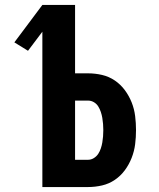

<svg xmlns="http://www.w3.org/2000/svg" viewBox="-20 -755 640 775"><path d="M151 0V-627L93 -550L38 -584L151 -735H283V-459H335Q364 -459 392 -452.5Q420 -446 443.5 -430Q467 -414 484 -391Q501 -368 511.5 -341.5Q522 -315 525.5 -286.5Q529 -258 529 -230Q529 -201 525.5 -173Q522 -145 511.5 -118Q501 -91 484 -68Q467 -45 443.5 -29Q420 -13 392 -6.5Q364 0 335 0ZM335 -110Q348 -110 359 -117Q370 -124 376.5 -134Q383 -144 387 -156Q391 -168 393 -180Q395 -192 396 -204.5Q397 -217 397 -230Q397 -242 396 -254.5Q395 -267 393 -279Q391 -291 387 -303Q383 -315 376.5 -325.5Q370 -336 359 -342.5Q348 -349 335 -349H283V-110Z"/></svg>

Font: Iosevka Aile Extrabold
Style: Regular
Weight: 800
Designer: Belleve Invis
Foundry: Belleve Invis
Version: Version 27.3.5; ttfautohint (v1.8.4)